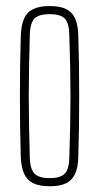

<svg xmlns="http://www.w3.org/2000/svg" viewBox="-20 -626 336 651"><path d="M148.5 5.5Q113.5 5.5 92.5 -4.8Q71.5 -15 61.8 -36.8Q52 -58.5 50.5 -93.5Q49 -144 48.2 -195.8Q47.5 -247.5 47.5 -299.5Q47.5 -351.5 48.2 -403.2Q49 -455 50.5 -505.5Q52 -541.5 61.8 -563.2Q71.5 -585 92.5 -595.2Q113.5 -605.5 148.5 -605.5Q183.5 -605.5 204.2 -595.2Q225 -585 234.8 -563.2Q244.5 -541.5 245.5 -505.5Q247 -455 247.8 -403.2Q248.5 -351.5 248.5 -299.8Q248.5 -248 247.8 -196.2Q247 -144.5 245.5 -93.5Q244.5 -58.5 234.8 -36.8Q225 -15 204.2 -4.8Q183.5 5.5 148.5 5.5ZM148.5 -22Q183.5 -22 198.8 -36.5Q214 -51 215 -90.5Q217 -151.5 218 -202Q219 -252.5 219 -299.8Q219 -347 218 -397.2Q217 -447.5 215 -508.5Q214 -549 199.2 -563.5Q184.5 -578 148.5 -578Q112 -578 97.2 -563.5Q82.5 -549 81 -508.5Q79.5 -447.5 78.5 -397.2Q77.5 -347 77.5 -299.8Q77.5 -252.5 78.5 -202Q79.5 -151.5 81 -90.5Q82.5 -51 97.8 -36.5Q113 -22 148.5 -22Z"/></svg>

Font: Big Shoulders Display ExtraLight
Style: Regular
Weight: 250
Designer: Patric King
Foundry: XO Type Co
Version: Version 2.002